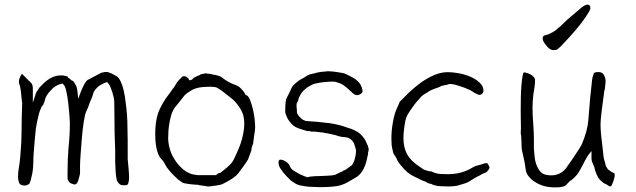

<svg xmlns="http://www.w3.org/2000/svg" viewBox="-20 -794 2751 830"><path d="M266 -465 271 -464Q274 -457 283 -453Q285 -449 288 -448V-447L296 -444V-443H297Q299 -441 308 -425Q313 -416 315 -398L318 -367L329 -396Q346 -439 358 -448Q367 -452 419 -480H422Q425 -481 429 -482Q435 -483 439 -483Q448 -483 463 -476Q482 -466 485 -464Q495 -457 502 -441Q510 -424 515 -402Q520 -380 523 -353Q527 -325 529 -297Q531 -270 531 -241Q532 -213 532 -187Q532 -162 532 -141Q532 -120 532 -106Q534 -83 536 -63Q538 -43 538 -24Q538 -13 534 0Q532 7 518 7Q501 7 496 1Q491 -4 488 -8Q487 -10 485 -15Q481 -32 480 -51Q479 -71 478 -92Q478 -107 478 -119Q478 -126 478 -132Q478 -138 478 -145Q478 -158 477 -171Q475 -217 475 -262Q474 -307 474 -352Q474 -359 472 -371Q469 -382 466 -394Q462 -407 457 -419Q452 -430 446 -436L443 -439L439 -438Q408 -427 394 -409Q384 -397 382 -386Q379 -374 373 -362Q367 -349 363 -336V-337Q363 -337 363 -336Q359 -325 353 -313Q347 -300 342 -267Q337 -235 334 -198Q331 -162 328.5 -127.5Q326 -93 326 -76V-61Q326 -54 326 -47V-46Q326 -42 325 -40V-39Q324 -35 323 -31Q322 -28 321 -24L320 -20V-21Q320 -20 320 -20Q318 -15 318 -13Q316 -5 311 0Q306 4 298 4Q298 4 298 1H292Q292 1 292 1H291Q289 -1 287 -2H286H285Q278 -7 277 -10L272 -20V-24V-31V-47Q272 -102 276 -154Q282 -207 282 -262Q282 -273 280 -298Q278 -323 275 -349Q272 -375 267 -398Q262 -423 253 -430L250 -433L246 -432Q219 -426 199 -403Q176 -379 173 -357Q172 -352 170 -349Q168 -344 166 -339L165 -338Q162 -336 160 -333L159 -332V-331Q158 -329 156 -323V-324Q156 -324 156 -323Q152 -315 149 -304.5Q146 -294 144 -284Q139 -263 135 -238Q132 -213 130 -187Q128 -159 126 -137Q124 -112 124 -91Q124 -85 123 -71Q122 -57 119 -41Q116 -26 112 -12Q110 -6 108 -2L106 2H105Q102 4 97 6H96Q92 8 89 8H88Q69 8 64 -1Q58 -14 58 -30Q58 -41 59 -51Q60 -62 62 -72Q68 -105 72 -179Q73 -192 74 -288L76 -352L75 -353Q73 -368 72 -382Q71 -398 68 -414Q67 -419 66 -423Q65 -426 63 -432Q63 -434 62 -437V-446Q62 -450 68 -464Q69 -465 75 -475L79 -471Q80 -471 81 -469L82 -468L91 -459Q92 -457 93 -456L94 -455H95Q98 -452 100 -450Q102 -447 106 -444L111 -440Q111 -439 112 -438Q113 -436 116 -434Q122 -426 122 -410V-406V-400V-350L136 -393Q137 -395 138 -397Q139 -399 141 -401Q147 -410 151 -416Q156 -421 158 -423Q177 -444 198 -456Q221 -469 248 -468Q257 -468 260 -466Q261 -466 262 -466Z M1002 -129Q1014 -155 1020 -173Q1028 -197 1032 -219Q1036 -242 1036 -258Q1036 -286 1028 -306Q1020 -325 1008 -340Q995 -358 978 -371Q969 -378 960 -385Q951 -392 941 -400Q927 -410 918 -415Q909 -419 891 -419Q853 -419 834 -414Q814 -409 799 -398Q780 -387 771 -373Q767 -367 744 -339Q744 -339 743 -338H742V-337L738 -332Q734 -328 730 -320Q723 -308 719 -292.5Q715 -277 712 -260Q709 -243 708 -226.5Q707 -210 707 -197Q707 -176 713.5 -152Q720 -128 734 -106Q747 -84 766 -67Q782 -51 807 -42Q814 -40 820 -39L833 -37H834H913H915L916 -39Q924 -46 927 -45.5Q930 -45 938 -51Q946 -57 960 -69Q976 -83 983 -92Q991 -103 1002 -129ZM1044 -92Q1028 -68 1022 -61Q1009 -42 1002 -36Q998 -32 984 -22Q974 -16 964 -10Q959 -7 949 -2Q937 3 936 4Q914 9 892 11Q877 13 874 12V11Q873 11 866 10L838 6Q838 5 838 5V6Q838 6 838 6V5Q833 5 820 4Q811 3 801 2H800Q791 1 781 -1Q773 -2 769 -5H768Q759 -11 750 -18Q739 -28 729 -38Q719 -48 710 -59Q699 -73 698 -76Q693 -86 689 -92Q686 -98 677 -107H678H677Q669 -115 664 -128Q659 -140 656 -156Q653 -171 652 -186Q651 -201 651 -213Q651 -242 654 -263Q657 -285 663 -304Q670 -323 681 -343Q697 -371 709 -385Q720 -399 720 -400L725 -408Q730 -412 736 -423Q743 -435 746 -439Q759 -455 763 -457V-458Q767 -462 770 -464Q773 -465 777 -465Q779 -465 783 -463H784Q796 -455 796 -452Q796 -448 799 -447Q803 -447 805 -448L808 -449L809 -450H810L818 -458Q818 -458 822 -460Q831 -465 840 -468Q849 -474 853 -474Q869 -476 869 -478Q870 -475 872 -477L873 -476H875L893 -474Q896 -474 897 -472H898Q914 -470 922 -467Q936 -463 941 -458Q944 -455 961 -444Q971 -438 982 -433Q1003 -424 1004 -424Q1005 -424 1012 -420Q1017 -416 1022 -411Q1026 -407 1031 -401Q1035 -396 1040 -387L1041 -385L1042 -383H1044L1045 -382H1047Q1056 -376 1062 -359Q1069 -341 1074 -319Q1079 -297 1081 -277Q1083 -256 1083 -245Q1083 -233 1079 -210Q1076 -191 1074 -172Q1071 -168 1071 -163Q1070 -160 1068 -156V-155Q1067 -152 1067 -146Q1067 -143 1065 -139Q1053 -107 1052 -104Q1051 -103 1044 -92ZM853 -474Q853 -475 853 -475Z M1470 -58Q1470 -58 1468 -58Q1462 -56 1461 -54Q1459 -50 1455 -51Q1455 -51 1448 -48Q1447 -47 1445 -46Q1439 -44 1434 -41Q1431 -38 1417 -36Q1394 -34 1365 -33Q1345 -33 1325 -31H1323L1319 -30H1318H1317Q1313 -28 1311 -28H1307Q1304 -28 1301 -31L1297 -32H1295L1294 -33L1290 -35L1278 -40Q1271 -44 1262 -49Q1251 -55 1247 -58Q1245 -60 1240 -64Q1236 -69 1234 -73V-74Q1231 -84 1218 -94Q1206 -103 1191 -104Q1188 -104 1186 -100Q1184 -98 1184 -92Q1184 -78 1192 -66Q1201 -52 1210 -42Q1217 -35 1221 -30Q1226 -25 1231 -20Q1235 -15 1240.5 -11.5Q1246 -8 1251 -4Q1261 3 1275 7Q1289 10 1304 12Q1319 14 1335 14Q1350 15 1363 15Q1408 15 1439 10Q1467 5 1498 -15Q1505 -19 1505 -19L1506 -20Q1511 -22 1513 -24H1514Q1528 -32 1536 -41Q1546 -52 1552.5 -65.5Q1559 -79 1563 -93Q1567 -108 1569 -120Q1570 -125 1571 -125Q1571 -126 1571 -133V-134V-135Q1571 -135 1573 -141Q1574 -144 1574 -147Q1574 -150 1573 -153Q1572 -156 1571 -161Q1571 -165 1568 -168Q1566 -171 1566 -174H1565V-175Q1557 -197 1535 -217Q1523 -227 1501 -236Q1478 -244 1452 -252Q1417 -261 1391 -263Q1341 -269 1328 -269Q1320 -270 1316 -270Q1306 -271 1302 -271Q1300 -272 1290 -276Q1285 -279 1280 -284Q1270 -293 1266 -301Q1263 -305 1263 -323Q1263 -327 1262 -333Q1262 -339 1262 -342Q1262 -344 1263 -348Q1267 -358 1268 -354Q1268 -354 1268 -355Q1270 -369 1277 -381Q1283 -394 1295 -405Q1306 -416 1320 -423Q1333 -431 1345 -433Q1356 -435 1365 -437Q1367 -438 1406 -441Q1422 -442 1431 -440Q1450 -435 1463 -427Q1480 -415 1490 -405Q1495 -401 1499 -397Q1503 -393 1505 -391Q1507 -390 1509 -388Q1511 -386 1517 -384Q1521 -382 1527 -383Q1535 -384 1543 -391Q1549 -397 1547 -404Q1543 -425 1532 -437Q1519 -452 1501 -461Q1476 -474 1468 -477Q1460 -479 1426 -484Q1408 -486 1397 -486Q1362 -483 1354 -481Q1341 -477 1326 -474Q1312 -471 1303 -464Q1293 -457 1282 -452Q1273 -447 1261 -437Q1246 -425 1241 -415Q1229 -388 1219 -370Q1213 -361 1213 -310Q1213 -303 1224 -280Q1226 -277 1233 -267Q1244 -255 1247 -252Q1256 -245 1264 -242Q1269 -239 1293 -232Q1309 -227 1310 -227Q1317 -229 1325 -225Q1326 -225 1340 -225L1376 -221H1377H1378Q1382 -219 1384 -219Q1389 -219 1393 -218L1430 -210Q1439 -207 1445 -205Q1452 -203 1459 -202Q1466 -202 1471 -201Q1483 -199 1484 -199Q1503 -190 1510 -175Q1518 -152 1518 -150Q1520 -144 1518 -128Q1517 -119 1514 -108Q1512 -100 1509 -94Q1504 -83 1503 -82Q1502 -80 1490 -72Q1479 -63 1470 -58ZM1230 -20 1231 -19Q1231 -20 1230.5 -20Q1230 -20 1230 -20Z M2026 -396Q2024 -397 2023 -398Q2018 -402 2004 -408Q1991 -414 1976 -419Q1960 -424 1947 -428Q1933 -431 1925 -431H1924H1923Q1918 -428 1899 -425Q1892 -424 1886 -422V-421Q1881 -419 1875 -416Q1858 -411 1841 -403Q1830 -397 1810 -384Q1801 -378 1792 -366Q1782 -356 1772 -342.5Q1762 -329 1753 -316Q1745 -303 1739 -293V-292Q1735 -283 1732 -271Q1730 -260 1728 -246Q1726 -233 1725 -220Q1724 -207 1724 -199V-198Q1724 -156 1740 -127Q1757 -97 1793 -74Q1810 -62 1812 -61Q1819 -58 1824 -57L1837 -53L1838 -54Q1843 -54 1849 -51Q1867 -43 1882 -42Q1897 -41 1916 -41Q1946 -41 1972 -48Q1999 -55 2023 -70Q2033 -76 2038 -77Q2057 -82 2058.5 -82.5Q2060 -83 2062 -83.5Q2064 -84 2069 -86Q2073 -88 2084 -89Q2087 -89 2091 -82Q2096 -74 2096 -70Q2096 -64 2091 -59Q2084 -50 2082 -49L2067 -43Q2062 -41 2058 -38Q2055 -36 2053 -35Q2041 -30 2030 -23Q2019 -16 2006 -8Q1996 -2 1956 9H1957Q1957 9 1956 9Q1942 11 1940 11Q1933 11 1921 12L1886 11L1872 10Q1857 7 1855 6Q1842 0 1835 -1Q1829 -2 1827 -4Q1822 -9 1816 -10Q1804 -14 1794 -19Q1784 -25 1774 -29Q1745 -43 1727 -63Q1700 -92 1693 -111Q1690 -116 1688 -120Q1685 -123 1684 -125Q1682 -130 1680 -133Q1679 -137 1678 -142Q1674 -157 1673 -168Q1672 -180 1672 -195Q1672 -229 1678 -263Q1685 -305 1697 -328Q1702 -340 1703 -342Q1707 -349 1707 -353Q1728 -374 1750 -396Q1775 -419 1801 -438Q1828 -457 1858 -470Q1890 -483 1919 -482Q1936 -482 1962 -477.5Q1988 -473 2012 -463Q2036 -453 2053 -437Q2070 -422 2070 -402Q2070 -395 2065 -389.5Q2060 -384 2052 -384Q2047 -384 2037 -390L2030 -393L2028 -395Z M2539 -444 2540 -450V-452Q2540 -457 2547 -477Q2549 -482 2566 -482.5Q2583 -483 2590 -471Q2598 -458 2598 -441Q2596 -421 2595 -411Q2594 -405 2592 -399V-398Q2591 -391 2590 -383Q2589 -375 2583 -330Q2579 -300 2577 -275Q2575 -254 2577 -229Q2579 -202 2583 -173Q2588 -128 2589 -118Q2589 -112 2595 -93Q2597 -83 2599 -76L2608 -62L2622 -52L2623 -51Q2628 -49 2634 -46Q2636 -46 2637 -41Q2638 -36 2636 -26Q2635 -23 2631 -9Q2627 1 2626 3Q2624 7 2622 11L2619 12Q2612 11 2603 4Q2597 0 2592 -1Q2588 -4 2583 -8Q2562 -23 2552 -60Q2550 -68 2549 -72Q2545 -81 2543 -86Q2541 -91 2539 -96Q2538 -101 2537 -106Q2537 -111 2537 -121V-141L2524 -125Q2520 -120 2509 -100Q2503 -88 2496 -75Q2489 -61 2482 -50Q2476 -39 2467 -31L2466 -29L2462 -26L2458 -22L2453 -18L2451 -16Q2444 -12 2440 -8L2428 5Q2426 6 2424 9Q2415 13 2402 15Q2397 16 2378 16Q2353 16 2333 10.5Q2313 5 2295.5 -5.5Q2278 -16 2266 -31Q2254 -45 2252 -64Q2250 -82 2246.5 -99Q2243 -116 2239 -133Q2235 -149 2235 -157Q2235 -171 2234 -185Q2233 -195 2233 -205V-206Q2232 -213 2231 -219Q2231 -228 2232 -240Q2232 -248 2231.5 -269Q2231 -290 2231 -316.5Q2231 -343 2231.5 -371.5Q2232 -400 2234 -424Q2236 -448 2239 -465Q2241 -477 2243 -480H2244Q2244 -481 2246 -481Q2250 -481 2261 -477.5Q2272 -474 2278.5 -469Q2285 -464 2289 -459Q2293 -453 2293 -450Q2293 -434 2291 -419Q2288 -404 2286 -388Q2284 -373 2283 -358Q2282 -343 2282 -329Q2282 -296 2285 -262Q2288 -216 2288 -196V-153Q2288 -147 2291 -117Q2293 -97 2300 -79Q2307 -61 2319 -49Q2332 -36 2363 -36Q2383 -36 2399 -44Q2415 -52 2427 -67Q2438 -82 2453 -104Q2489 -157 2496 -172Q2520 -231 2523 -272Q2532 -390 2539 -443ZM2326 -632Q2327 -640 2341 -643Q2351 -645 2358 -649Q2371 -655 2383 -664Q2387 -668 2392 -672Q2397 -676 2402 -680Q2412 -690 2423 -700Q2432 -709 2443 -718Q2465 -737 2484 -753Q2508 -775 2521 -774Q2533 -773 2532 -757Q2530 -747 2511 -719Q2491 -690 2465 -660Q2439 -630 2415 -605Q2390 -578 2383 -578Q2379 -578 2377 -578Q2375 -577 2372 -577Q2356 -578 2341 -598Q2325 -617 2326 -628Z"/></svg>

Font: ToneOZ-Pinyin-Tsuipita-TC
Style: Regular
Weight: 400
Designer: ÂÆ£ÂøóÂáåJeffrey Xuan(jeffreyx@gmail.com, ToneOZ.com) ÈòøÂù§(cjkFonts)
Foundry: ToneOZ
Version: Version 0.24071